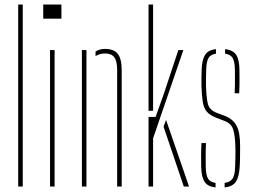

<svg xmlns="http://www.w3.org/2000/svg" viewBox="-20 -820 1118 844"><path d="M60 0V-800H80V0Z M170 -738V-800H250V-738ZM200 0V-600H220V0Z M340 0V-600H360V0ZM495 0V-514Q494.5 -552.5 482 -568.8Q469.5 -585 441 -585Q429.5 -585 419.2 -582Q409 -579 400 -573.5V-593.5Q408.5 -599 419 -602Q429.5 -605 441 -605Q480 -605 497.2 -584Q514.5 -563 515 -514V0Z M633 0V-306H664L701 -410L764 -600H786L653 -212V0ZM633 -333V-800H653V-595V-333ZM699 -263 710 -293 811 0H788Z M864.5 -85Q864 -107 864 -133Q864 -159 865.5 -191H885.5Q884 -159.5 884.2 -134Q884.5 -108.5 884.5 -85Q885.5 -50 894.5 -34.8Q903.5 -19.5 927.5 -16V4Q892.5 0 879 -21.2Q865.5 -42.5 864.5 -85ZM967.5 4V-16Q992 -19.5 1002.2 -34.8Q1012.5 -50 1013.5 -85Q1014 -101 1014.5 -117.5Q1015 -134 1015 -149.8Q1015 -165.5 1014.5 -179Q1013 -228.5 1004.2 -253.2Q995.5 -278 965.5 -289L931.5 -302Q903 -313 889.5 -328.8Q876 -344.5 871.5 -371.2Q867 -398 865.5 -442Q865 -461.5 865.5 -478Q866 -494.5 866.5 -514Q868 -557 881.2 -578.5Q894.5 -600 929.5 -604V-584Q905.5 -580.5 896.5 -565Q887.5 -549.5 886.5 -514Q886 -493 885.5 -476.5Q885 -460 885.5 -442Q887 -394 893.2 -365.5Q899.5 -337 932.5 -324L967.5 -311Q1003.5 -297.5 1019.5 -268.2Q1035.5 -239 1035.5 -179Q1035.5 -157.5 1035.2 -132.2Q1035 -107 1033.5 -85Q1031 -42.5 1017 -21.2Q1003 0 967.5 4ZM1011.5 -410Q1012.5 -431 1012.8 -449Q1013 -467 1012.8 -483Q1012.5 -499 1012.5 -514Q1012 -549.5 1002.8 -565Q993.5 -580.5 969.5 -584V-604Q1005 -600 1018.5 -578.5Q1032 -557 1032.5 -514Q1032.5 -500 1032.8 -484.2Q1033 -468.5 1032.8 -450Q1032.5 -431.5 1031.5 -410Z"/></svg>

Font: Big Shoulders Stencil Thin
Style: Regular
Weight: 100
Designer: Patric King
Foundry: XO Type Co
Version: Version 2.001